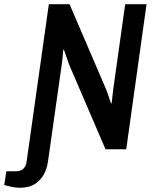

<svg xmlns="http://www.w3.org/2000/svg" viewBox="-105 -706 717 908"><path d="M-12 182Q-31 182 -51 177.5Q-71 173 -85 169L-75 104H-30Q15 104 21 57L126 -686H224L394 -290Q399 -279 407 -256Q415 -233 420 -216L423 -219Q425 -236 427.5 -257.5Q430 -279 431 -287L487 -686H588L492 0H394L223 -398Q219 -409 211 -431.5Q203 -454 197 -472L194 -469Q193 -454 191 -433.5Q189 -413 187 -401L122 57Q118 88 103.5 116.5Q89 145 61 163.5Q33 182 -12 182Z"/></svg>

Font: Archivo Narrow SemiBold
Style: Italic
Weight: 600
Italic angle: -8°
Designer: Hector Gatti
Foundry: Omnibus-Type
Version: Version 3.002